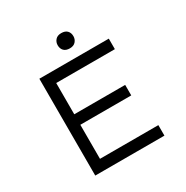

<svg xmlns="http://www.w3.org/2000/svg" viewBox="-195 -1040 1163 1202"><g transform="rotate(-30 386.0 -439.5)"><path d="M150 0V-700H652V-624H228V-76H650V0ZM190 -322V-398H596V-322ZM411 -769Q383 -769 368.5 -784Q354 -799 354 -824Q354 -846 368.5 -862.5Q383 -879 411 -879Q439 -879 453.5 -864Q468 -849 468 -824Q468 -802 453.5 -785.5Q439 -769 411 -769Z"/></g></svg>

Font: Lexend Giga Light
Style: Regular
Weight: 300
Version: Version 1.007